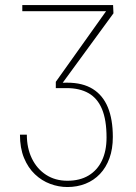

<svg xmlns="http://www.w3.org/2000/svg" viewBox="-20 -731 541 761"><path d="M68.4 -710.9H428.2L429.7 -678.2L226.6 -400.4H201.2V-406.7L400.4 -686.5H68.4ZM201.2 -402.8 246.6 -403.3Q307.6 -403.3 347.7 -378.4Q387.7 -353.5 407.5 -305.7Q427.2 -257.8 427.2 -188Q427.2 -140.6 413.8 -103.8Q400.4 -66.9 376.2 -41.5Q352.1 -16.1 319.1 -2.9Q286.1 10.3 247.1 10.3Q212.4 10.3 179 -2.2Q145.5 -14.6 118.4 -40.3Q91.3 -65.9 75.2 -105Q59.1 -144 59.1 -197.3H86.4Q86.4 -144 106.4 -102.8Q126.5 -61.5 162.6 -38.1Q198.7 -14.6 247.1 -14.6Q296.4 -14.6 331.1 -35.4Q365.7 -56.2 384 -94.5Q402.3 -132.8 402.3 -186Q402.3 -255.4 384.3 -298.6Q366.2 -341.8 330.8 -361.8Q295.4 -381.8 244.1 -381.8H201.2Z"/></svg>

Font: Roboto Condensed Thin
Style: Regular
Weight: 250
Width: 3
Designer: Christian Robertson
Foundry: Google
Version: Version 3.009; 2024